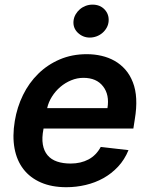

<svg xmlns="http://www.w3.org/2000/svg" viewBox="-20 -782 633 813"><path d="M42.6 -269.5Q52.2 -328.1 77.4 -379.6Q102.6 -431.1 141.9 -469.6Q181.1 -508.2 233 -530.4Q284.8 -552.6 347.7 -552.6Q380 -552.6 410 -545.6Q440 -538.7 465.4 -524.3Q490.8 -509.9 510.7 -487.4Q530.5 -464.8 542.6 -433.6Q566.8 -372.2 550.8 -277L544.7 -237.6H164.4L164.1 -235.8Q156.6 -197.8 161.4 -170.1Q166.2 -142.4 181.5 -124.5Q196.7 -106.5 221.6 -98Q246.4 -89.5 279.1 -89.5Q322.1 -89.5 354.8 -106.9Q387.4 -124.3 406.6 -159.8L524.1 -146.3Q507.5 -105.8 479.9 -76.3Q452.4 -46.9 417.6 -27.5Q382.8 -8.2 342.7 1.2Q302.6 10.7 260.7 10.7Q199.2 10.7 153.4 -9.2Q107.6 -29.1 79.4 -65.5Q51.1 -101.9 41.5 -153.8Q32 -205.6 42.6 -269.5ZM179.7 -324.2H435Q444.2 -380.7 416.5 -416.2Q388.8 -452.4 333.1 -452.4Q306.5 -452.4 281.2 -441.9Q256 -431.5 235.4 -413.9Q214.8 -396.3 200.1 -373Q185.4 -349.8 179.7 -324.2ZM291.2 -692.5Q292.6 -707.7 299.9 -720.5Q307.2 -733.3 318.2 -742.7Q329.2 -752.1 343 -757.3Q356.9 -762.4 371.8 -762.4Q387.1 -762.4 399.9 -757.5Q412.6 -752.5 422.6 -742.2Q442.1 -721.6 440 -692.5Q438.9 -677.6 431.8 -664.8Q424.7 -652 413.7 -642.6Q402.7 -633.2 388.7 -628Q374.6 -622.9 360.1 -622.9Q331 -622.9 309.3 -643.5Q288.7 -663.7 291.2 -692.5Z"/></svg>

Font: Inter P Semi Bold
Style: Italic
Weight: 600
Italic angle: 9.39999°
Designer: Rasmus Andersson
Foundry: rsms
Version: Version 3.018;git-588b23468